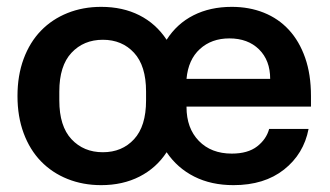

<svg xmlns="http://www.w3.org/2000/svg" viewBox="-20 -530 963 560"><path d="M275 10Q222 10 177 -8Q132 -26 99.5 -59.5Q67 -93 49 -141.5Q31 -190 31 -250Q31 -310 49 -358.5Q67 -407 99.5 -440.5Q132 -474 177 -492Q222 -510 275 -510Q338 -510 386.5 -485.5Q435 -461 466 -414Q496 -461 544.5 -485.5Q593 -510 656 -510Q707 -510 749.5 -493Q792 -476 822.5 -443Q853 -410 870 -361.5Q887 -313 887 -250V-219H524V-218Q524 -156 560 -119Q596 -82 656 -82Q703 -82 730 -103Q757 -124 765 -154H880Q866 -81 808.5 -35.5Q751 10 661 10Q596 10 546.5 -15Q497 -40 466 -86Q436 -40 387 -15Q338 10 275 10ZM153 -237Q153 -162 188.5 -124Q224 -86 280 -86Q336 -86 371 -124Q406 -162 406 -237V-263Q406 -338 371 -376Q336 -414 280 -414Q224 -414 188.5 -376Q153 -338 153 -263ZM768 -300Q768 -354 735.5 -386Q703 -418 649 -418Q597 -418 563 -387Q529 -356 524 -300Z"/></svg>

Font: CyStack Display SemiBold
Style: Regular
Weight: 600
Designer: Weizhong Zhang
Foundry: 本地遙控
Version: Version 1.000;Glyphs 3.1.2 (3151)